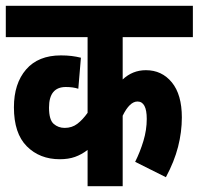

<svg xmlns="http://www.w3.org/2000/svg" viewBox="-20 -642 685 662"><path d="M645 -514H403V-368Q437 -400 483 -400Q538 -400 572.5 -358Q607 -316 607 -237Q607 -187 594 -136Q581 -85 552 -31L446 -84Q463 -118 474.5 -156Q486 -194 486 -232Q486 -292 454 -292Q427 -292 403 -243V0H282V-125Q261 -109 238.5 -101Q216 -93 186 -93Q117 -93 72.5 -137.5Q28 -182 28 -272Q28 -354 70 -402.5Q112 -451 190 -451Q210 -451 226.5 -449Q243 -447 259 -443L250 -336Q232 -342 207 -342Q149 -342 149 -271Q149 -229 165 -215Q181 -201 203 -201Q228 -201 246.5 -215Q265 -229 282 -253V-514H0V-622H645Z"/></svg>

Font: Noto Sans Devanagari UI ExtraCondensed
Style: Bold
Weight: 700
Width: 2
Designer: Jelle Bosma - Monotype Design Team
Foundry: Monotype Imaging Inc.
Version: Version 2.004